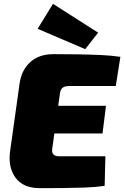

<svg xmlns="http://www.w3.org/2000/svg" viewBox="-20 -976 647 1000"><path d="M259 -694Q320 -694 382.5 -693Q445 -692 503 -689.5Q561 -687 607 -680L583 -528H343Q318 -528 306.5 -519.5Q295 -511 292 -488L252 -201Q249 -182 258 -172Q267 -162 289 -162H529L525 -8Q477 -1 419 1Q361 3 301 3.5Q241 4 187 4Q102 4 62 -49Q22 -102 32 -184L82 -541Q92 -611 137.5 -652.5Q183 -694 259 -694ZM85 -425H532L514 -281H62ZM256 -956 491 -806 424 -720 176 -826Z"/></svg>

Font: Exo 2 Black
Style: Italic
Weight: 900
Italic angle: -8°
Designer: Natanael Gama
Foundry: Natanael Gama
Version: Version 2.010